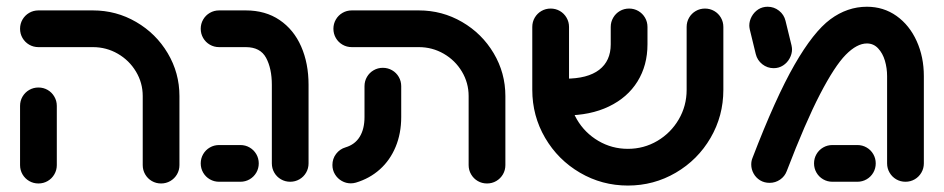

<svg xmlns="http://www.w3.org/2000/svg" viewBox="-20 -550 2856 581"><path d="M40.7 -50.4V-229.6Q40.7 -244.8 48.1 -257.6Q55.6 -270.4 68.3 -277.8Q81.1 -285.2 96.3 -285.2Q111.5 -285.2 124.3 -277.8Q137 -270.4 144.4 -257.6Q151.9 -244.8 151.9 -229.6V-50.4Q151.9 -35.2 144.4 -22.4Q137 -9.6 124.3 -2.2Q111.5 5.2 96.3 5.2Q81.1 5.2 68.3 -2.2Q55.6 -9.6 48.1 -22.4Q40.7 -35.2 40.7 -50.4ZM467.4 5.2Q452.2 5.2 439.4 -2.2Q426.7 -9.6 419.3 -22.4Q411.9 -35.2 411.9 -50.4V-259.3Q411.9 -299.3 391.5 -333.3Q371.1 -367.4 336.5 -387.4Q301.9 -407.4 261.1 -407.4H96.3Q81.1 -407.4 68.3 -414.8Q55.6 -422.2 48.1 -435Q40.7 -447.8 40.7 -463Q40.7 -478.1 48.1 -490.9Q55.6 -503.7 68.3 -511.1Q81.1 -518.5 96.3 -518.5H261.1Q331.9 -518.5 392 -483.5Q452.2 -448.5 487.6 -388.9Q523 -329.3 523 -259.3V-50.4Q523 -35.2 515.6 -22.4Q508.1 -9.6 495.4 -2.2Q482.6 5.2 467.4 5.2Z M802.6 -55.6V-293.3Q802.6 -342.6 785.2 -375Q767.8 -407.4 723.7 -407.4H643Q627.8 -407.4 615 -414.8Q602.2 -422.2 594.8 -435Q587.4 -447.8 587.4 -463Q587.4 -478.1 594.8 -490.9Q602.2 -503.7 615 -511.1Q627.8 -518.5 643 -518.5H723.7Q783.3 -518.5 826.1 -489.4Q868.9 -460.4 891.3 -409.4Q913.7 -358.5 913.7 -293.3V-55.6Q913.7 -40.4 906.3 -27.6Q898.9 -14.8 886.1 -7.4Q873.3 0 858.1 0Q843 0 830.2 -7.4Q817.4 -14.8 810 -27.6Q802.6 -40.4 802.6 -55.6ZM587.4 -55.6Q587.4 -70.7 594.8 -83.5Q602.2 -96.3 615 -103.7Q627.8 -111.1 643 -111.1H707.4Q722.6 -111.1 735.4 -103.7Q748.1 -96.3 755.6 -83.5Q763 -70.7 763 -55.6Q763 -40.4 755.6 -27.6Q748.1 -14.8 735.4 -7.4Q722.6 0 707.4 0H643Q627.8 0 615 -7.4Q602.2 -14.8 594.8 -27.6Q587.4 -40.4 587.4 -55.6Z M1041.5 4.8Q1027 4.8 1014.3 -2.4Q1001.5 -9.6 993.7 -22.4Q985.9 -35.2 985.9 -50.7Q985.9 -69.6 997 -84.3Q1008.1 -98.9 1025.6 -104.1Q1054.1 -112.6 1068.5 -136.1Q1083 -159.6 1083 -195.9V-289.3Q1083 -304.4 1090.4 -317.2Q1097.8 -330 1110.6 -337.4Q1123.3 -344.8 1138.5 -344.8Q1153.7 -344.8 1166.5 -337.4Q1179.3 -330 1186.7 -317.2Q1194.1 -304.4 1194.1 -289.3V-195.9Q1194.1 -146.3 1177.2 -105.7Q1160.4 -65.2 1129.6 -37.6Q1098.9 -10 1057 2.6Q1049.3 4.8 1041.5 4.8ZM1453.7 5.2Q1438.5 5.2 1425.7 -2.2Q1413 -9.6 1405.6 -22.4Q1398.1 -35.2 1398.1 -50.4V-259.3Q1398.1 -299.3 1377.8 -333.3Q1357.4 -367.4 1322.8 -387.4Q1288.1 -407.4 1247.4 -407.4H1044.4Q1029.3 -407.4 1016.5 -414.8Q1003.7 -422.2 996.3 -435Q988.9 -447.8 988.9 -463Q988.9 -478.1 996.3 -490.9Q1003.7 -503.7 1016.5 -511.1Q1029.3 -518.5 1044.4 -518.5H1247.4Q1318.1 -518.5 1378.3 -483.5Q1438.5 -448.5 1473.9 -388.9Q1509.3 -329.3 1509.3 -259.3V-50.4Q1509.3 -35.2 1501.9 -22.4Q1494.4 -9.6 1481.7 -2.2Q1468.9 5.2 1453.7 5.2Z M1590.7 -278.1V-468.5Q1590.7 -483.7 1598.1 -496.5Q1605.6 -509.3 1618.3 -516.7Q1631.1 -524.1 1646.3 -524.1Q1661.5 -524.1 1674.3 -516.7Q1687 -509.3 1694.4 -496.5Q1701.9 -483.7 1701.9 -468.5V-278.1Q1701.9 -229.6 1725.7 -188.7Q1749.6 -147.8 1790.6 -123.7Q1831.5 -99.6 1880 -99.6Q1928.5 -99.6 1969.3 -123.7Q2010 -147.8 2033.9 -188.7Q2057.8 -229.6 2057.8 -278.1V-468.5Q2057.8 -483.7 2065.2 -496.5Q2072.6 -509.3 2085.4 -516.7Q2098.1 -524.1 2113.3 -524.1Q2128.5 -524.1 2141.3 -516.7Q2154.1 -509.3 2161.5 -496.5Q2168.9 -483.7 2168.9 -468.5V-278.1Q2168.9 -199.3 2130.2 -132.8Q2091.5 -66.3 2025 -27.4Q1958.5 11.5 1880 11.5Q1801.5 11.5 1735 -27.4Q1668.5 -66.3 1629.6 -132.8Q1590.7 -199.3 1590.7 -278.1ZM1828.1 -415.9V-468.5Q1828.1 -483.7 1835.6 -496.5Q1843 -509.3 1855.7 -516.7Q1868.5 -524.1 1883.7 -524.1Q1898.9 -524.1 1911.7 -516.7Q1924.4 -509.3 1931.9 -496.5Q1939.3 -483.7 1939.3 -468.5V-415.9Q1939.3 -352.2 1909.1 -303.5Q1878.9 -254.8 1822.6 -227.8Q1766.3 -200.7 1690.4 -200.7V-311.9Q1758.1 -311.9 1793.1 -338.7Q1828.1 -365.6 1828.1 -415.9Z M2253.3 -52.2Q2253.3 -63 2257 -71.9Q2327 -254.4 2384.3 -354.1Q2441.5 -453.7 2492.8 -491.7Q2544.1 -529.6 2603.3 -529.6Q2653.7 -529.6 2693 -501.7Q2732.2 -473.7 2753.9 -425.7Q2775.6 -377.8 2775.6 -319.6V-55.6Q2775.6 -40.4 2768.1 -27.6Q2760.7 -14.8 2748 -7.4Q2735.2 0 2720 0Q2704.8 0 2692 -7.4Q2679.3 -14.8 2671.9 -27.6Q2664.4 -40.4 2664.4 -55.6V-319.6Q2664.4 -343.7 2657.8 -366.3Q2651.1 -388.9 2637.2 -403.7Q2623.3 -418.5 2603.3 -418.5Q2573 -418.5 2539.3 -384.3Q2505.6 -350 2461.5 -265Q2417.4 -180 2360.7 -32.2Q2354.8 -16.3 2340.6 -6.5Q2326.3 3.3 2308.9 3.3Q2292.6 3.3 2280 -4.4Q2267.4 -12.2 2260.4 -25Q2253.3 -37.8 2253.3 -52.2ZM2443.3 -55.6Q2443.3 -70.7 2450.7 -83.5Q2458.1 -96.3 2470.9 -103.7Q2483.7 -111.1 2498.9 -111.1H2574.4Q2589.6 -111.1 2602.4 -103.7Q2615.2 -96.3 2622.6 -83.5Q2630 -70.7 2630 -55.6Q2630 -40.4 2622.6 -27.6Q2615.2 -14.8 2602.4 -7.4Q2589.6 0 2574.4 0H2498.9Q2483.7 0 2470.9 -7.4Q2458.1 -14.8 2450.7 -27.6Q2443.3 -40.4 2443.3 -55.6ZM2267 -386.3 2248.9 -460.7Q2247.4 -468.1 2247.4 -472.6Q2247.4 -486.7 2254.6 -500Q2261.9 -513.3 2274.4 -521.5Q2287 -529.6 2303 -529.6Q2322.2 -529.6 2337.4 -517.6Q2352.6 -505.6 2357 -487L2375.2 -412.6Q2376.7 -405.2 2376.7 -400.7Q2376.7 -386.7 2369.4 -373.3Q2362.2 -360 2349.6 -351.9Q2337 -343.7 2321.1 -343.7Q2301.9 -343.7 2286.7 -355.7Q2271.5 -367.8 2267 -386.3Z"/></svg>

Font: 26F Galaxy Hebrew Black
Style: Regular
Weight: 900
Designer: C₂₉H₂₅N₃O₅
Version: Version 1.000